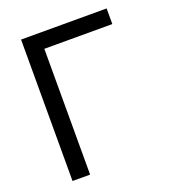

<svg xmlns="http://www.w3.org/2000/svg" viewBox="-130 -805 806 902"><g transform="rotate(-20 273.0 -353.5)"><path d="M505.9 -628.9H166V0H78.1V-707H505.9Z"/></g></svg>

Font: Pretendard JP Variable
Style: Regular
Weight: 400
Designer: Base glyphs from Inter by Rasmus Andersson; Hangul glyphs from Noto Sans CJK(Source Han Sans) by Jang Soo-young and Kang
Foundry: Kil Hyung-jin
Version: Version 1.307;Glyphs 3.2 (3192)